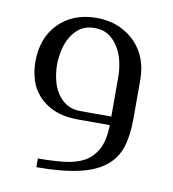

<svg xmlns="http://www.w3.org/2000/svg" viewBox="-66 -412 590 656"><g transform="rotate(10 228.5 -84.0)"><path d="M37.1 -169.9Q37.1 -210.4 49.3 -243.7Q61.5 -276.4 85.4 -301.3Q109.9 -326.7 142.1 -339.4Q176.3 -353 216.8 -353Q259.8 -353 293.9 -338.9Q327.6 -324.7 352.1 -299.8Q376.5 -274.9 388.7 -242.2Q400.9 -210 400.9 -169.9V-36.1Q400.9 22.5 388.2 62.5Q375.5 103.5 341.8 130.9Q308.6 158.2 251 171.4Q190.9 185.1 103 185.1V154.8Q153.3 154.8 193.4 150.4Q233.9 146 262.7 130.4Q290.5 115.2 307.6 84Q324.2 53.2 325.2 0H216.8Q167 0 131.3 -15.1Q98.1 -29.3 76.2 -54.2Q54.2 -79.1 45.9 -108.4Q37.1 -139.2 37.1 -169.9ZM325.2 -168.9Q325.2 -193.4 318.8 -221.7Q313 -247.1 299.3 -269.5Q285.6 -291.5 266.1 -304.7Q246.1 -317.9 216.8 -317.9Q189.5 -317.9 169.9 -305.7Q150.4 -293.5 137.2 -272Q124 -251 118.2 -225.1Q111.8 -197.3 111.8 -171.9Q111.8 -147.5 118.2 -119.6Q124 -93.8 137.2 -74.2Q151.4 -53.2 169.9 -42Q190.4 -29.8 216.8 -29.8H325.2Z"/></g></svg>

Font: SimahzazaarabicW05-Light
Style: Regular
Weight: 300
Designer: Ahmed zaza
Foundry: Ahmed zaza
Version: Version 1.001